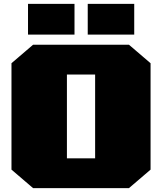

<svg xmlns="http://www.w3.org/2000/svg" viewBox="-20 -967 833 987"><path d="M124 -789V-947H363V-789ZM431 -789V-947H670V-789ZM150 0 39 -95V-642L150 -737H643L754 -642V-95L643 0ZM324 -153H469V-584H324Z"/></svg>

Font: Tomorrow ExtraBold
Style: Regular
Weight: 800
Designer: Tony de Marco, Monica Rizzolli
Foundry: Just in Type
Version: Version 2.002